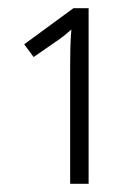

<svg xmlns="http://www.w3.org/2000/svg" viewBox="-20 -863 340 468"><path d="M196 -843V-415H151V-699Q151 -721 151.5 -745.5Q152 -770 154 -791Q145 -783 138 -777.5Q131 -772 127 -769L62 -724L39 -755L159 -843Z"/></svg>

Font: Noto Sans ExtraCondensed Light
Style: Regular
Weight: 300
Width: 2
Designer: Monotype Design Team
Foundry: Monotype Imaging Inc.
Version: Version 2.013; ttfautohint (v1.8.4.7-5d5b)